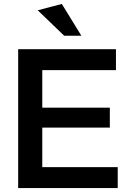

<svg xmlns="http://www.w3.org/2000/svg" viewBox="-20 -952 677 972"><path d="M194 -306H536V-407H194V-597H567V-703H72V0H576V-106H194ZM305 -771H392L293 -932L171 -900Z"/></svg>

Font: Geom Medium
Style: Bold
Weight: 500
Version: Version 1.102